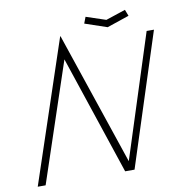

<svg xmlns="http://www.w3.org/2000/svg" viewBox="-90 -922 983 1008"><g transform="rotate(-10 402.0 -417.5)"><path d="M283 -757H285L524 -49L735 -706H774L546 0H496L284 -634L72 0H30ZM419 -801 432 -835 537 -800 642 -835 655 -801 537 -761Z"/></g></svg>

Font: Lineal Thin
Style: Regular
Weight: 200
Designer: Created by Frank Adebiaye with contributions from Anton Moglia & Ariel Martín Pérez
Created by Frank ADEBIAYE with FontF
Foundry: Velvetyne Type Foundry
Version: Version 2.000;Glyphs 3.2 (3227)